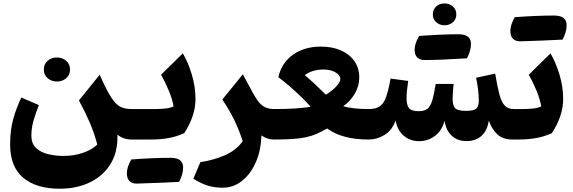

<svg xmlns="http://www.w3.org/2000/svg" viewBox="-20 -827 3398 1138"><path d="M570.8 -383.8 602.1 -316.4Q630.4 -259.8 652.8 -230.5Q675.3 -201.2 700.2 -190.9Q725.1 -180.7 760.7 -180.7H761.2V0H760.7Q710.4 0 675.8 -29.3Q679.7 70.8 636.5 142.6Q593.3 214.4 514.6 252.9Q436 291.5 333 291.5Q195.3 291.5 117.7 226.6Q40 161.6 40 28.3Q40 -55.2 58.6 -121.8Q77.1 -188.5 106.4 -249L210.4 -204.1Q193.8 -162.6 179.9 -116.7Q166 -70.8 166 -23.4Q166 24.9 194.6 51Q223.1 77.1 267.1 87.2Q311 97.2 356 97.2Q418 97.2 470.9 79.1Q523.9 61 556.6 29.8Q538.6 -38.6 511.5 -101.6Q484.4 -164.6 447.8 -231.9ZM239.7 -415Q239.7 -447.3 262.5 -466.8Q285.2 -486.3 317.4 -486.3Q349.6 -486.3 372.3 -466.8Q395 -447.3 395 -415Q395 -382.8 372.3 -363.3Q349.6 -343.8 317.4 -343.8Q285.2 -343.8 262.5 -363.3Q239.7 -382.8 239.7 -415Z M1041.5 251Q1019 252.4 928.2 256.3Q837.4 260.3 788.6 261.2Q764.2 261.2 748 246.6Q731.9 231.9 731.9 198.7Q731.9 165.5 757.8 118.2Q887.2 108.4 990.7 108.4Q1065.4 108.4 1065.4 165.5Q1065.4 205.6 1041.5 251ZM761.2 0Q751 0 745.8 -8.1Q740.7 -16.1 740.7 -37.6V-143.1Q740.7 -164.6 745.8 -172.6Q751 -180.7 761.2 -180.7H898.9Q932.1 -180.7 960.2 -183.8Q988.3 -187 1008.8 -196.3Q1001.5 -239.3 981.2 -288.1Q960.9 -336.9 934.6 -384.3L1063.5 -510.7Q1093.8 -460.4 1116.2 -387.5Q1138.7 -314.5 1138.7 -240.2Q1138.7 -189 1121.3 -137.9Q1104 -86.9 1072.3 -38.1Q1029.3 -18.1 981 -9Q932.6 0 872.1 0Z M1419.4 -386.7 1457.5 -315.9Q1483.9 -264.2 1504.4 -234.6Q1524.9 -205.1 1548.3 -192.9Q1571.8 -180.7 1606.9 -180.7H1607.4V0H1606.9Q1583 0 1564.9 -6.1Q1546.9 -12.2 1529.3 -24.4Q1526.9 65.4 1495.8 135.5Q1464.8 205.6 1413.8 245.6Q1362.8 285.6 1300.3 285.6Q1256.3 285.6 1217.3 274.9Q1178.2 264.2 1126 232.4L1167.5 134.3Q1242.2 123 1309.6 94.7Q1377 66.4 1418.5 10.3Q1398.9 -52.2 1370.4 -111.8Q1341.8 -171.4 1297.9 -237.3Z M1882.3 -550.8Q1950.7 -550.8 2001.7 -527.8Q2052.7 -504.9 2081.1 -463.9Q2109.4 -422.9 2109.4 -367.7Q2109.4 -317.4 2082.8 -271.7Q2056.2 -226.1 2014.2 -197.3Q2039.1 -189.5 2079.3 -185.1Q2119.6 -180.7 2165.5 -180.7H2166V0H2165.5Q2007.3 0 1919.4 -65.4Q1885.7 -46.4 1856.7 -33.7Q1827.6 -21 1793.9 -13.7Q1760.3 -6.3 1713.9 -3.2Q1667.5 0 1600.1 0Q1595.2 0 1587.4 -7.6Q1579.6 -15.1 1579.6 -37.6V-143.1Q1579.6 -165 1585.7 -172.9Q1591.8 -180.7 1600.1 -180.7Q1677.7 -180.7 1731 -184.3Q1784.2 -188 1821.3 -193.8Q1800.3 -218.8 1767.3 -250.7Q1734.4 -282.7 1697.8 -314.5Q1661.1 -346.2 1629.9 -369.6Q1648.4 -454.1 1716.1 -502.4Q1783.7 -550.8 1882.3 -550.8ZM1898.4 -415Q1831.5 -415 1786.1 -381.8Q1816.4 -356.9 1848.4 -326.7Q1880.4 -296.4 1911.6 -265.6Q1949.7 -289.6 1973.4 -314.9Q1997.1 -340.3 1997.1 -358.9Q1997.1 -381.8 1967.8 -398.4Q1938.5 -415 1898.4 -415Z M2745.6 9.3Q2692.4 9.3 2658.2 -22Q2624 -53.2 2614.7 -110.8Q2599.6 -52.2 2557.6 -21.2Q2515.6 9.8 2464.4 9.8Q2411.1 9.8 2373 -22.5Q2335 -54.7 2324.7 -113.8Q2305.2 -55.7 2260 -27.8Q2214.8 0 2166 0Q2155.8 0 2150.6 -8.1Q2145.5 -16.1 2145.5 -37.6V-143.1Q2145.5 -164.6 2150.6 -172.6Q2155.8 -180.7 2166 -180.7Q2208.5 -180.7 2231.9 -197.5Q2255.4 -214.4 2269 -253.9Q2282.7 -293.5 2294.9 -361.3L2399.4 -347.2Q2395 -318.4 2392.3 -291.5Q2389.6 -264.6 2389.6 -247.1Q2389.6 -204.1 2404.3 -186Q2418.9 -168 2462.4 -168Q2494.6 -168 2512.7 -181.6Q2530.8 -195.3 2541.5 -230.5Q2552.2 -265.6 2562.5 -329.6H2668.9Q2666.5 -312 2664.6 -286.9Q2662.6 -261.7 2662.6 -244.6Q2662.6 -202.1 2677.2 -186Q2691.9 -169.9 2742.2 -169.9Q2790 -169.9 2804 -184.6Q2817.9 -199.2 2817.9 -230.5Q2817.9 -261.7 2813 -300.5Q2808.1 -339.4 2801.8 -366.2L2915 -390.6Q2927.7 -313 2940.2 -266.8Q2952.6 -220.7 2972.2 -200.7Q2991.7 -180.7 3024.4 -180.7H3035.6V0H3017.1Q2962.4 0 2929.2 -29.5Q2896 -59.1 2877.4 -111.8Q2867.7 -51.8 2833.3 -21.2Q2798.8 9.3 2745.6 9.3ZM2747.6 -481.4Q2590.8 -471.2 2495.1 -471.2Q2470.7 -471.2 2454.1 -485.6Q2437.5 -500 2437.5 -533.4Q2437.5 -566.9 2463.9 -613.8Q2599.6 -624 2696.3 -624Q2771.5 -624 2771.5 -566.9Q2771.5 -526.4 2747.6 -481.4ZM2615 -677.2Q2585.9 -677.2 2565.7 -695.1Q2545.4 -712.9 2545.4 -741.5Q2545.4 -770 2564.9 -788.3Q2584.5 -806.6 2614.3 -806.6Q2644 -806.6 2664.3 -788.8Q2684.6 -771 2684.6 -741.9Q2684.6 -712.9 2664.3 -695.1Q2644 -677.2 2615 -677.2Z M3314.5 -592.3Q3292 -590.8 3201.2 -586.9Q3110.4 -583 3061.5 -582Q3037.1 -582 3021 -596.7Q3004.9 -611.3 3004.9 -644.5Q3004.9 -677.7 3030.8 -725.1Q3160.2 -734.9 3263.7 -734.9Q3338.4 -734.9 3338.4 -677.7Q3338.4 -637.7 3314.5 -592.3ZM3035.6 0Q3025.4 0 3020.3 -8.1Q3015.1 -16.1 3015.1 -37.6V-143.1Q3015.1 -164.6 3020.3 -172.6Q3025.4 -180.7 3035.6 -180.7H3078.1Q3111.3 -180.7 3139.6 -183.8Q3168 -187 3188 -196.3Q3180.7 -239.3 3160.6 -288.1Q3140.6 -336.9 3114.3 -384.3L3242.7 -510.7Q3272.9 -460.4 3295.4 -387.5Q3317.9 -314.5 3317.9 -240.2Q3317.9 -189 3300.5 -137.9Q3283.2 -86.9 3251.5 -38.1Q3208.5 -18.1 3159.9 -9Q3111.3 0 3051.3 0Z"/></svg>

Font: Pinar DS4-Bold
Style: Regular
Weight: 700
Designer: Amin Abedi
Version: Version 2.000